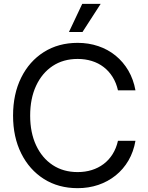

<svg xmlns="http://www.w3.org/2000/svg" viewBox="-20 -960 764 991"><path d="M380.9 11.2Q281.7 11.2 206.8 -36.1Q131.8 -83.5 89.6 -168Q47.4 -252.4 47.4 -363.3Q47.4 -474.6 89.4 -559.3Q131.3 -644 206.5 -691.4Q281.7 -738.8 380.9 -738.8Q437.5 -738.8 487.3 -721.9Q537.1 -705.1 576.7 -672.9Q616.2 -640.6 642.6 -595.5Q668.9 -550.3 679.2 -493.7H588.9Q580.1 -532.7 561 -563Q542 -593.3 514.9 -614Q487.8 -634.8 453.6 -645.3Q419.4 -655.8 380.9 -655.8Q306.6 -655.8 251.7 -619.4Q196.8 -583 166.3 -517.3Q135.7 -451.7 135.7 -363.3Q135.7 -275.4 166.3 -210Q196.8 -144.5 251.7 -108.2Q306.6 -71.8 380.9 -71.8Q419.4 -71.8 453.4 -82.3Q487.3 -92.8 514.6 -113.3Q542 -133.8 561 -164.1Q580.1 -194.3 588.9 -233.4H679.2Q669.4 -176.8 643.1 -131.6Q616.7 -86.4 576.9 -54.4Q537.1 -22.5 487.3 -5.6Q437.5 11.2 380.9 11.2ZM335.9 -794.9 404.3 -939.9H499.5L405.8 -794.9Z"/></svg>

Font: Inter 28pt
Style: Regular
Weight: 400
Designer: Rasmus Andersson
Foundry: rsms
Version: Version 4.001;git-66647c0bb